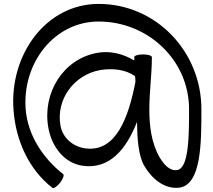

<svg xmlns="http://www.w3.org/2000/svg" viewBox="-20 -825 1089 981"><path d="M303 65C198 -18 121 -136 111 -269C94 -504 258 -715 484 -715C737 -715 946 -517 946 -267C946 -137 946 37 884 44C845 49 816 13 795 -22C753 -96 743 -182 743 -267C743 -356 756 -444 756 -533C756 -541 736 -547 711 -547C686 -547 666 -541 666 -533C666 -528 666 -522 666 -516C609 -550 543 -567 477 -555C303 -524 195 -350 227 -172C244 -76 308 9 403 22C540 41 625 -62 680 -202C681 -118 687 -29 717 22C756 89 820 142 895 134C1009 120 1009 -95 1009 -267C1009 -562 777 -805 484 -805C216 -805 28 -547 49 -264C60 -109 126 40 248 135C254 140 271 128 287 109C302 89 309 69 303 65ZM415 -67C352 -76 300 -121 289 -183C265 -317 358 -443 492 -467C554 -477 620 -471 670 -436C671 -426 672 -417 672 -407C637 -226 573 -45 415 -67Z"/></svg>

Font: Nupuram
Style: Regular
Weight: 400
Designer: Santhosh Thottingal (santhosh.thottingal@gmail.com)
Foundry: SMC
Version: Version 1.000